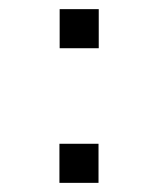

<svg xmlns="http://www.w3.org/2000/svg" viewBox="-20 -480 339 420"><path d="M110 -80V-165.5H195.5V-80ZM110.5 -374.5V-460H196V-374.5Z"/></svg>

Font: Manrope ExtraLight
Style: Regular
Weight: 400
Version: Version 4.504